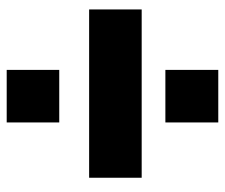

<svg xmlns="http://www.w3.org/2000/svg" viewBox="-68 -588 656 559"><g transform="rotate(90 259.5 -308.0)"><path d="M497 -393V-240H7V-393ZM183 -153H336V0H183ZM336 -616V-462H183V-616Z"/></g></svg>

Font: Orbitron
Style: Black
Weight: 900
Designer: Matt McInerney
Foundry: Matt McInerney
Version: 1.000